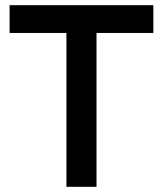

<svg xmlns="http://www.w3.org/2000/svg" viewBox="-20 -720 628 740"><path d="M17 -700V-593H236V0H352V-593H571V-700Z"/></svg>

Font: Space Text SemiBold
Style: Regular
Weight: 600
Designer: Florian Karsten (Space Text), Colophon Foundry (Space Mono)
Foundry: Florian Karsten
Version: Version 1.003;PS 001.003;hotconv 1.0.88;makeotf.lib2.5.64775